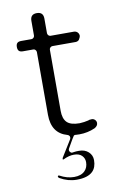

<svg xmlns="http://www.w3.org/2000/svg" viewBox="-91 -659 564 916"><g transform="rotate(-10 191.0 -201.0)"><path d="M186 -577Q186 -577 186 -506Q186 -500 191 -495Q195 -491 201 -491H313Q324 -491 331 -484Q338 -477 338 -466Q337 -459 330 -448Q323 -441 313 -441H201Q195 -441 190.5 -436.5Q186 -432 186 -426V-130Q186 -92 204 -74Q222 -56 265 -56Q288 -57 308 -62Q311 -63 313 -64Q320 -65 325 -65Q334 -65 340.5 -58.5Q347 -52 347 -43Q347 -29 331 -20Q295 -4 255 -4Q243 -4 240 -4.5Q237 -5 233.5 -5Q230 -5 227 -2Q224 1 194 54Q192 57 192 62Q192 67 196.5 71.5Q201 76 204.5 76Q208 76 215.5 74.5Q223 73 239 73Q267 73 284.5 89Q302 105 302 129Q302 164 283 183Q259 207 205 207Q163 207 123 184Q118 179 118 177.5Q118 176 120 173Q121 172 122.5 172Q124 172 126 173Q161 192 195 192Q229 192 247 174Q263 158 263 132Q263 113 250 100Q237 87 212 87Q187 87 161 100Q160 101 158 101Q157 100 155 99Q155 97 157 92L207 11Q209 7 209 2Q209 -3 205.5 -6.5Q202 -10 198 -11Q123 -32 123 -122V-426Q123 -432 118 -437Q114 -441 108 -441H58Q45 -441 39 -447Q33 -453 33 -466Q33 -479 39 -485Q45 -491 58 -491H108Q114 -491 118.5 -495.5Q123 -500 123 -506V-577Q123 -609 154.5 -609Q186 -609 186 -577Z"/></g></svg>

Font: Kurewa Gothic CJK TC Regular
Style: Regular
Weight: 400
Designer: Max Yao
Foundry: Max-Everyday
Version: Version 1.071; ttfautohint (v1.8.3)